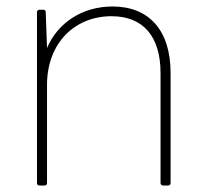

<svg xmlns="http://www.w3.org/2000/svg" viewBox="-20 -572 636 592"><path d="M117 0C122 0 125 -3 125 -8V-310C125 -440 211 -522 324 -522C422 -522 475 -459 475 -347V-8C475 -3 478 0 483 0H498C503 0 506 -3 506 -8V-347C506 -479 439 -552 327 -552C234 -552 158 -502 125 -424L121 -534C121 -540 118 -542 113 -542H102C97 -542 94 -539 94 -534V-8C94 -3 97 0 102 0Z"/></svg>

Font: LINE Seed Sans TH Thin
Style: Regular
Weight: 250
Designer: Dalton Maag Ltd | Thai characters by Cadson Demak Co.,Ltd.
Foundry: Dalton Maag Ltd
Version: Version 1.003